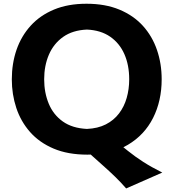

<svg xmlns="http://www.w3.org/2000/svg" viewBox="-20 -825 940 1042"><path d="M664.7 197.7 860.6 111.5Q801.2 81.7 757.6 53.7Q714 25.7 675.3 -5.3L556.4 -100.7L456.6 -0.2L540.4 74.7Q572.7 103.2 604.7 134.2Q636.7 165.2 664.7 197.7ZM451.7 -125.3Q372.4 -129.1 320.9 -165.7Q269.4 -202.3 244.6 -262.2Q219.7 -322.2 219.7 -394.8Q219.7 -468.5 245.4 -528.3Q271.1 -588.1 322.7 -624.7Q374.3 -661.2 451.7 -664.5Q526.7 -661.2 577.8 -625.9Q628.9 -590.6 655.1 -531Q681.2 -471.5 681.2 -394.8Q681.2 -341 667.5 -293.4Q653.9 -245.8 625.7 -209Q597.6 -172.1 554.4 -150Q511.1 -127.9 451.7 -125.3ZM454.2 14.3Q584.1 14.3 674 -39.1Q764 -92.4 810.7 -184.9Q857.4 -277.5 857.4 -394.8Q857.4 -479.9 831.8 -554.2Q806.3 -628.6 755.5 -684.8Q704.6 -741 628 -772.8Q551.3 -804.7 449.6 -804.7Q349.3 -804.7 273.4 -773.2Q197.6 -741.7 146.6 -685.6Q95.6 -629.5 69.8 -555Q44.1 -480.5 44.1 -394.3Q44.1 -312.8 68.5 -239.2Q92.9 -165.6 143.2 -108.5Q193.6 -51.4 270.9 -18.6Q348.3 14.3 454.2 14.3Z"/></svg>

Font: Pinar-VF
Style: Regular
Weight: 300
Designer: Amin Abedi
Version: Version 3.0